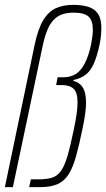

<svg xmlns="http://www.w3.org/2000/svg" viewBox="-21 -770 437 790"><path d="M-1 0 121 -583Q135 -651 157 -687Q179 -723 209.5 -736.5Q240 -750 280 -750Q316 -750 342 -742Q368 -734 382 -713.5Q396 -693 396 -656Q396 -642 394.5 -625Q393 -608 389 -588Q378 -536 364 -506Q350 -476 330 -461.5Q310 -447 282 -441L281 -437Q305 -432 319 -411Q333 -390 333 -347Q333 -327 329.5 -301.5Q326 -276 319 -243Q305 -174 292 -127.5Q279 -81 261.5 -53Q244 -25 216 -12.5Q188 0 144 0H99L106 -32H135Q170 -32 192 -38.5Q214 -45 229 -65.5Q244 -86 256 -126Q268 -166 282 -234Q290 -271 294 -299.5Q298 -328 298 -349Q298 -389 282 -404.5Q266 -420 233 -420H210L216 -452H239Q270 -452 291.5 -466Q313 -480 328.5 -510.5Q344 -541 354 -588Q357 -606 359 -620Q361 -634 361 -647Q361 -686 343 -702Q325 -718 282 -718Q255 -718 235 -711Q215 -704 200 -688.5Q185 -673 174.5 -648Q164 -623 156 -588L32 0Z"/></svg>

Font: Saira ExtraCondensed Thin
Style: Italic
Weight: 250
Width: 2
Italic angle: -12°
Designer: Hector Gatti with collaboration of the Omnibus-Type team
Foundry: Omnibus-Type
Version: Version 1.101